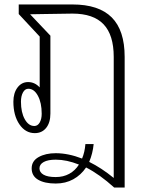

<svg xmlns="http://www.w3.org/2000/svg" viewBox="-20 -587 662 861"><path d="M539 -332V254H492Q427 195 366 164Q343 198 308.5 217Q274 236 230 236Q180 236 151 219Q122 202 122 168Q122 135 153 117.5Q184 100 230 100Q286 100 348 124Q360 96 363 59H400Q396 101 380 139Q435 166 490 211V-332Q490 -430 444.5 -478Q399 -526 305 -526L173 -524L115 -523L206 -427V-78Q206 -37 187 -13.5Q168 10 136 10Q94 10 67 -29.5Q40 -69 40 -131Q40 -170 58.5 -194.5Q77 -219 106 -219Q136 -219 158 -195V-423L64 -524V-567H305Q423 -567 481 -509Q539 -451 539 -332ZM167 -77Q167 -126 150 -157.5Q133 -189 107 -189Q92 -189 83 -172.5Q74 -156 74 -131Q74 -83 91 -52.5Q108 -22 134 -22Q149 -22 158 -37.5Q167 -53 167 -77ZM334 151Q279 129 230 129Q195 129 176 139.5Q157 150 157 168Q157 186 175.5 196.5Q194 207 230 207Q264 207 290.5 192.5Q317 178 334 151Z"/></svg>

Font: KoHo Light
Style: Regular
Weight: 300
Version: Version 1.000; ttfautohint (v1.6)